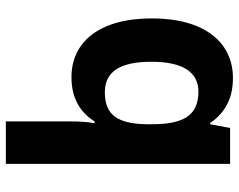

<svg xmlns="http://www.w3.org/2000/svg" viewBox="-102 -494 836 673"><g transform="rotate(90 316.5 -158.0)"><path d="M406 11V240H555V-546H429L416 -476H412C381 -521 334 -556 254 -556C130 -556 45 -458 45 -272C45 -87 128 10 251 10C331 10 378 -26 406 -71H412C408 -44 406 -16 406 11ZM304 -107C231 -107 197 -161 197 -270C197 -377 231 -435 302 -435C389 -435 416 -377 416 -271V-253C414 -155 386 -107 304 -107Z"/></g></svg>

Font: Noto Sans Malayalam
Style: Bold
Weight: 700
Designer: Jelle Bosma - Monotype Design Team
Foundry: Monotype Imaging Inc.
Version: Version 2.104